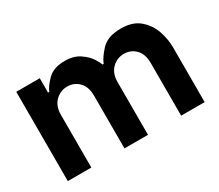

<svg xmlns="http://www.w3.org/2000/svg" viewBox="-101 -762 1122 983"><g transform="rotate(-30 460.0 -270.5)"><path d="M57 -528H196V-443H203Q214 -471 249 -506Q284 -541 351 -541Q403 -541 438 -517Q473 -493 489.5 -466.5Q506 -440 509 -428H516Q528 -460 566 -500.5Q604 -541 683 -541Q752 -541 792.5 -505.5Q833 -470 849.5 -420.5Q866 -371 866 -325V0H727V-311Q727 -365 699 -393Q671 -421 631 -421Q590 -421 560.5 -392Q531 -363 531 -311V0H392V-311Q392 -365 364 -393Q336 -421 296 -421Q255 -421 225.5 -392Q196 -363 196 -311V0H57Z"/></g></svg>

Font: Lopes Sans
Style: Bold
Weight: 700
Designer: Gabriel Lam, Diego Maldonado
Foundry: TypeRant, Foresti Design
Version: Version 4.000